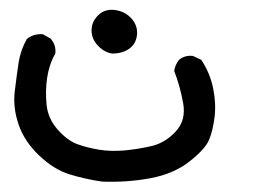

<svg xmlns="http://www.w3.org/2000/svg" viewBox="-20 -74 540 388"><path d="M186.5 293Q152.3 288.1 120.6 278.3Q88.9 268.6 59.1 240.2Q29.3 211.9 17.6 177.7Q5.9 143.6 9.8 110.8Q13.7 78.1 17.6 52.7Q21.5 27.3 34.2 4.9Q46.9 -5.9 66.4 -4.9L82 3.9Q93.8 16.6 91.8 34.2Q79.1 56.6 75.2 83.5Q71.3 110.4 74.2 138.2Q77.1 166 96.7 188Q116.2 210 136.2 217.3Q156.2 224.6 180.2 228.5Q204.1 232.4 231.4 230Q258.8 227.5 286.1 221.2Q313.5 214.8 335 191.9Q356.4 168.9 350.1 134.3Q343.8 99.6 332 69.3Q334 56.6 341.8 46.9Q353.5 37.1 370.1 39.1L386.7 46.9Q404.3 73.2 410.6 104Q417 134.8 413.6 162.6Q410.2 190.4 402.3 209Q394.5 227.5 362.8 252.4Q331.1 277.3 284.2 286.1Q237.3 294.9 186.5 293ZM207 34.2Q191.4 32.2 178.2 18.6Q165 4.9 165 -12.7Q165 -30.3 178.7 -43.5Q192.4 -56.6 212.9 -53.7Q233.4 -50.8 246.1 -36.1Q258.8 -21.5 256.8 -3.4Q254.9 14.6 241.2 24.4Q227.5 34.2 207 34.2Z"/></svg>

Font: JasonHandwriting4
Style: Regular
Weight: 400
Version: Version 1.01.21